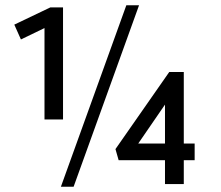

<svg xmlns="http://www.w3.org/2000/svg" viewBox="-20 -695 835 725"><path d="M210 10 457 -675H505L258 10ZM218 -667V-244H148V-589L59 -546L34 -602L170 -667ZM674 0H603V-90H428L416 -132L619 -423H674V-153H715V-90H674ZM603 -153V-300L502 -153Z"/></svg>

Font: Average Sans
Style: Regular
Weight: 400
Designer: Eduardo Rodriguez Tunni
Foundry: Eduardo Rodriguez Tunni
Version: Version 1.001